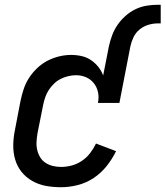

<svg xmlns="http://www.w3.org/2000/svg" viewBox="-20 -772 693 804"><path d="M236 12Q203 12 172.5 6.5Q142 1 115.5 -14Q89 -29 70.5 -52Q52 -75 43.5 -104Q35 -133 35.5 -165Q36 -197 43 -230L66 -350Q71 -374 79 -398.5Q87 -423 101.5 -445.5Q116 -468 136 -487Q156 -506 179.5 -518Q203 -530 228 -536Q253 -542 278 -542Q301 -542 322.5 -537Q344 -532 361.5 -520Q379 -508 392 -491.5Q405 -475 412 -456L436 -578Q441 -601 449.5 -624Q458 -647 472 -667.5Q486 -688 505 -705Q524 -722 546.5 -733Q569 -744 593 -748Q617 -752 640 -752H653V-674H640Q621 -674 601 -668Q581 -662 564.5 -648.5Q548 -635 539 -616Q530 -597 526 -578L480 -341H390Q395 -364 390.5 -385.5Q386 -407 373 -423.5Q360 -440 340.5 -448.5Q321 -457 298 -457Q282 -457 265.5 -453Q249 -449 234 -441.5Q219 -434 206.5 -422Q194 -410 184.5 -395.5Q175 -381 169.5 -365Q164 -349 161 -334L137 -214Q134 -196 133 -178Q132 -160 136 -143.5Q140 -127 148.5 -113Q157 -99 171 -90Q185 -81 201.5 -77Q218 -73 236 -73Q258 -73 280.5 -79Q303 -85 323 -98.5Q343 -112 357.5 -131Q372 -150 382 -171L466 -139Q450 -106 426.5 -76.5Q403 -47 372 -26.5Q341 -6 305.5 3Q270 12 236 12Z"/></svg>

Font: Lode Dark
Style: Bold Italic
Weight: 700
Italic angle: -11°
Monospace: yes
Designer: Belleve Invis
Foundry: Belleve Invis
Version: Version 29.2.0; ttfautohint (v1.8.3)